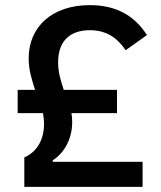

<svg xmlns="http://www.w3.org/2000/svg" viewBox="-20 -730 629 750"><path d="M537 0V-98H186V-104C224 -127 262 -180 262 -253C262 -266 261 -277 259 -288H437V-379H229C218 -413 207 -446 207 -487C207 -569 253 -612 331 -612C393 -612 436 -585 471 -534L554 -593C506 -668 435 -710 331 -710C183 -710 92 -625 92 -502C92 -455 105 -417 117 -379H49V-288H148C150 -275 152 -260 152 -246C152 -190 129 -139 75 -115V0Z"/></svg>

Font: IBM Plex Thai Looped Medium
Style: Regular
Weight: 500
Designer: Mike Abbink, Paul van der Laan, Pieter van Rosmalen, Ben Mitchell, Mark Frömberg
Foundry: Bold Monday
Version: Version 1.0